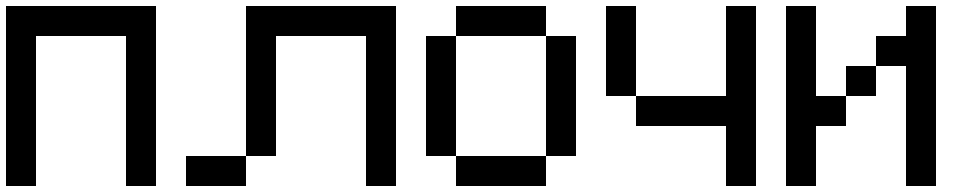

<svg xmlns="http://www.w3.org/2000/svg" viewBox="-20 -620 3240 640"><path d="M0 0V-600H500V0H400V-500H100V0Z M600 0V-100H800V0ZM800 -100V-600H1300V0H1200V-500H900V-100Z M1400 -100V-500H1500V-100ZM1800 -100V0H1500V-100ZM1800 -500H1900V-100H1800ZM1800 -600V-500H1500V-600Z M2400 -200H2100V-300H2400V-600H2500V0H2400ZM2000 -300V-600H2100V-300Z M2600 0V-600H2700V-300H2800V-200H2700V0ZM2800 -300V-400H2900V-300ZM2900 -400V-500H3000V-600H3100V0H3000V-400Z"/></svg>

Font: Galmuri9 Regular
Style: Regular
Weight: 400
Designer: Lee Minseo (quiple)
Version: Version 2.399;hotconv 1.1.1;makeotfexe 2.6.0 DEVELOPMENT